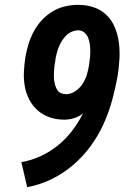

<svg xmlns="http://www.w3.org/2000/svg" viewBox="-20 -763 540 791"><path d="M92 8 68 -95Q109 -102 147 -119.5Q185 -137 218 -163.5Q251 -190 277 -224Q303 -258 322 -296Q305 -282 284.5 -276Q264 -270 244 -270Q213 -270 185 -279.5Q157 -289 135.5 -308Q114 -327 100.5 -353Q87 -379 82 -408Q77 -437 78.5 -468Q80 -499 85 -530Q90 -557 98 -583Q106 -609 119.5 -634Q133 -659 153 -680.5Q173 -702 197.5 -716.5Q222 -731 249 -737Q276 -743 303 -743Q337 -743 367.5 -732.5Q398 -722 420 -700Q442 -678 454 -648Q466 -618 470 -585.5Q474 -553 472 -519Q470 -485 465 -452Q456 -402 442.5 -352Q429 -302 407.5 -254Q386 -206 354 -162Q322 -118 281 -83Q240 -48 191.5 -24.5Q143 -1 92 8ZM252 -375Q272 -375 290.5 -387.5Q309 -400 320.5 -418Q332 -436 338 -456Q344 -476 347 -496Q349 -510 350.5 -524.5Q352 -539 352 -553Q352 -567 350 -581Q348 -595 343 -607.5Q338 -620 327.5 -629Q317 -638 302 -638Q289 -638 276 -632.5Q263 -627 252.5 -616.5Q242 -606 234.5 -594Q227 -582 222 -569Q217 -556 213.5 -542.5Q210 -529 208 -516V-513Q206 -503 204.5 -492Q203 -481 202.5 -470.5Q202 -460 202 -449.5Q202 -439 203.5 -429Q205 -419 208 -409.5Q211 -400 216.5 -391.5Q222 -383 231.5 -379Q241 -375 252 -375Z"/></svg>

Font: Iosevka Curly Slab Extrabold
Style: Italic
Weight: 800
Italic angle: -9°
Monospace: yes
Designer: Belleve Invis
Foundry: Belleve Invis
Version: Version 22.1.2; ttfautohint (v1.8.4)